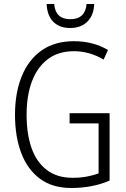

<svg xmlns="http://www.w3.org/2000/svg" viewBox="-20 -930 630 960"><path d="M328 -364H528V-27Q484 -8 435.5 1Q387 10 337 10Q242 10 179.5 -36.5Q117 -83 86 -165.5Q55 -248 55 -356Q55 -465 88.5 -548Q122 -631 187.5 -677.5Q253 -724 350 -724Q396 -724 438.5 -713.5Q481 -703 520 -680L498 -632Q461 -654 424 -664Q387 -674 350 -674Q272 -674 219.5 -634.5Q167 -595 140 -524Q113 -453 113 -356Q113 -261 137.5 -190.5Q162 -120 213.5 -80.5Q265 -41 343 -41Q381 -41 413.5 -47Q446 -53 473 -63V-313H328ZM451 -910Q449 -854 417 -822Q385 -790 331 -790Q278 -790 247 -820.5Q216 -851 213 -910H251Q257 -834 332 -834Q406 -834 413 -910Z"/></svg>

Font: Noto Sans Georgian Condensed Light
Style: Regular
Weight: 300
Width: 3
Designer: Monotype Design Team, Akaki Razmadze
Foundry: Google LLC
Version: Version 2.005; ttfautohint (v1.8.4.7-5d5b)